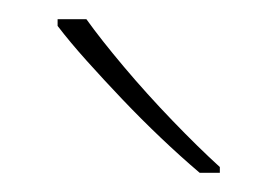

<svg xmlns="http://www.w3.org/2000/svg" viewBox="-20 -786 289 200"><path d="M70 -766Q85 -745 109 -716.5Q133 -688 160 -660Q187 -632 209 -612V-606H188Q168 -623 147.5 -642.5Q127 -662 107.5 -682.5Q88 -703 70.5 -722.5Q53 -742 40 -759V-766Z"/></svg>

Font: Noto Sans Cham Thin
Style: Regular
Weight: 250
Version: Version 2.002